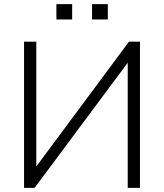

<svg xmlns="http://www.w3.org/2000/svg" viewBox="-20 -906 791 926"><path d="M96 0V-705H155V-80H138L602 -705H655V0H596V-625H612L147 0ZM424 -812V-886H500V-812ZM252 -812V-886H328V-812Z"/></svg>

Font: Nunito Sans 11pt Light
Style: Regular
Weight: 300
Version: Version 3.101;gftools[0.9.27]